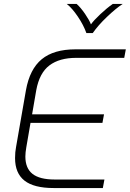

<svg xmlns="http://www.w3.org/2000/svg" viewBox="-20 -949 655 969"><path d="M56 -151Q56 -182 61 -207L111 -494Q130 -600 190.5 -650Q251 -700 361 -700H615L607 -657H364Q280 -657 229.5 -619Q179 -581 163 -494L142 -372H505L497 -329H134L113 -207Q108 -179 108 -159Q108 -100 144 -71.5Q180 -43 256 -43H507L499 0H251Q151 0 103.5 -37.5Q56 -75 56 -151ZM317 -929H367Q388 -910 409.5 -878.5Q431 -847 439 -826Q453 -846 486.5 -877.5Q520 -909 549 -929H599Q564 -906 519.5 -863.5Q475 -821 448 -782H416Q402 -822 373 -865Q344 -908 317 -929Z"/></svg>

Font: KoHo Light
Style: Italic
Weight: 300
Italic angle: -10°
Version: Version 1.000; ttfautohint (v1.6)